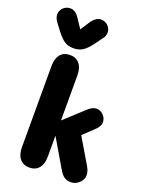

<svg xmlns="http://www.w3.org/2000/svg" viewBox="-185 -944 774 1031"><g transform="rotate(20 201.5 -428.5)"><path d="M191 -285V-542Q191 -585 171.5 -608.5Q152 -632 117 -632Q82 -632 62.5 -608.5Q43 -585 43 -542V-79Q43 -36 62.5 -12.5Q82 11 117 11Q152 11 171.5 -12.5Q191 -36 191 -79V-198L285 -38Q299 -13 315 -2Q331 9 352 9Q379 9 400 -10.5Q421 -30 421 -55Q421 -80 403 -108L320 -248L378 -303Q406 -328 406 -352Q406 -375 389 -392.5Q372 -410 349 -410Q327 -410 301 -386ZM121 -780 86 -832Q64 -868 33 -868Q10 -868 -6.5 -852Q-23 -836 -23 -813Q-23 -796 -10 -776L23 -732Q48 -699 69.5 -685.5Q91 -672 121 -672Q151 -672 173 -686Q195 -700 220 -734L252 -778Q259 -786 262 -795Q265 -804 265 -813Q265 -836 248.5 -852Q232 -868 209 -868Q179 -868 155 -832Z"/></g></svg>

Font: Beiruti Black
Style: Regular
Weight: 900
Designer: Arlette Boutros
Foundry: Boutros
Version: Version 1.41